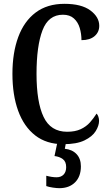

<svg xmlns="http://www.w3.org/2000/svg" viewBox="-20 -744 571 1004"><path d="M311 10Q223 10 164 -36Q105 -82 75 -164.5Q45 -247 45 -358Q45 -468 75.5 -550.5Q106 -633 166.5 -678.5Q227 -724 317 -724Q406 -724 452.5 -689.5Q499 -655 499 -609Q499 -576 474.5 -555Q450 -534 406 -534Q406 -567 397 -597.5Q388 -628 366.5 -647.5Q345 -667 309 -667Q233 -667 202 -585Q171 -503 171 -358Q171 -210 208 -132.5Q245 -55 331 -55Q373 -55 402 -68.5Q431 -82 450.5 -104Q470 -126 485 -150Q491 -144 494.5 -133.5Q498 -123 498 -112Q498 -87 480.5 -58.5Q463 -30 422 -10Q381 10 311 10ZM290 240Q277 240 256.5 237Q236 234 222 229V175Q252 183 276 183Q299 183 312.5 169Q326 155 326 130Q326 101 308.5 88Q291 75 265 72L282 -9H327L319 34Q358 38 380.5 62Q403 86 403 126Q403 179 372.5 209.5Q342 240 290 240Z"/></svg>

Font: Noto Serif Bengali ExtraCondensed SemiBold
Style: Regular
Weight: 600
Width: 2
Designer: Juan Bruce, Universal Thirst, Indian Type Foundry and the Monotype Design Team.
Foundry: Monotype Imaging Inc.
Version: Version 2.003; ttfautohint (v1.8.4.7-5d5b)